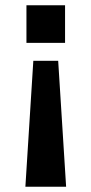

<svg xmlns="http://www.w3.org/2000/svg" viewBox="-20 -546 345 726"><path d="M76 160 106 -316H200L230 160ZM80 -384V-526H226V-384Z"/></svg>

Font: Archivo SemiBold SemiExpanded
Style: Regular
Weight: 600
Width: 6
Version: Version 2.001